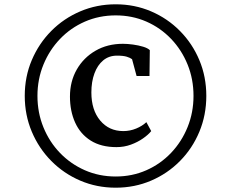

<svg xmlns="http://www.w3.org/2000/svg" viewBox="-20 -934 1074 892"><path d="M95 -488.5Q95 -578 127.8 -655Q160.5 -732 218.2 -790.2Q276 -848.5 352.8 -881.2Q429.5 -914 517.5 -914Q605.5 -914 682 -881.2Q758.5 -848.5 816.2 -790Q874 -731.5 906.2 -654.5Q938.5 -577.5 938.5 -488.5Q938.5 -399.5 906.2 -322Q874 -244.5 816.2 -186Q758.5 -127.5 682 -94.8Q605.5 -62 517.5 -62Q429.5 -62 353 -94.8Q276.5 -127.5 218.5 -186Q160.5 -244.5 127.8 -322Q95 -399.5 95 -488.5ZM154 -488.5Q154 -410.5 181.8 -342.5Q209.5 -274.5 259 -223.2Q308.5 -172 374.5 -143Q440.5 -114 517.5 -114Q594 -114 659.8 -143Q725.5 -172 774.8 -223.8Q824 -275.5 851.5 -343.5Q879 -411.5 879 -488.5Q879 -566.5 851.5 -634.2Q824 -702 774.8 -753.5Q725.5 -805 659.8 -833.8Q594 -862.5 517.5 -862.5Q440.5 -862.5 374.2 -833.5Q308 -804.5 258.8 -753Q209.5 -701.5 181.8 -633.8Q154 -566 154 -488.5ZM521 -250.5Q449.5 -250.5 401.2 -281Q353 -311.5 329 -364.8Q305 -418 305 -485.5Q305 -555.5 336.5 -610.8Q368 -666 423.5 -698.2Q479 -730.5 551 -730.5Q572.5 -730.5 598 -727Q623.5 -723.5 645 -717Q666.5 -710.5 676 -701L674.5 -581H614.5L593.5 -659Q585 -665.5 569 -670.5Q553 -675.5 523.5 -675.5Q486 -675.5 459.5 -653.5Q433 -631.5 418.8 -593Q404.5 -554.5 404.5 -504.5Q404.5 -423 445.5 -374Q486.5 -325 553 -325Q584 -325 612.5 -336.8Q641 -348.5 660 -366.5L682.5 -325Q669 -308 644.2 -290.8Q619.5 -273.5 588 -262Q556.5 -250.5 521 -250.5Z"/></svg>

Font: Merriweather 60pt
Style: Bold
Weight: 700
Version: Version 2.100